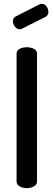

<svg xmlns="http://www.w3.org/2000/svg" viewBox="-20 -976 278 996"><path d="M119 0Q99 0 82.5 -9Q66 -18 66 -35V-697Q66 -715 82.5 -723Q99 -731 119 -731Q139 -731 155.5 -723Q172 -715 172 -697V-35Q172 -18 155.5 -9Q139 0 119 0ZM82 -824Q68 -824 57.5 -837.5Q47 -851 47 -865Q47 -883 62 -891L186 -954Q192 -956 197 -956Q212 -956 221.5 -942.5Q231 -929 231 -915Q231 -896 215 -888L94 -827Q91 -826 88 -825Q85 -824 82 -824Z"/></svg>

Font: Dosis SemiBold
Style: Regular
Weight: 600
Designer: EdgarTolentino, PabloImpallari, IginoMarini
Foundry: EdgarTolentino, PabloImpallari, IginoMarini
Version: Version 3.001; ttfautohint (v1.8.2)